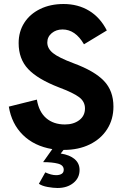

<svg xmlns="http://www.w3.org/2000/svg" viewBox="-20 -734 619 958"><path d="M297 14 283 32Q328 39 352.5 60Q377 81 377 114Q377 154 346 179Q315 204 267 204Q246 204 218 199Q190 194 174 183L206 126Q236 140 260 140Q277 140 287.5 133.5Q298 127 298 113Q298 90 269.5 82.5Q241 75 195 75L241 10Q151 -5 94.5 -60.5Q38 -116 24 -202L164 -237Q174 -176 210.5 -144.5Q247 -113 304 -113Q347 -113 375.5 -134.5Q404 -156 404 -193Q404 -227 375 -249Q346 -271 274 -298Q168 -339 120.5 -389.5Q73 -440 73 -519Q73 -576 101 -620Q129 -664 180 -689Q231 -714 297 -714Q369 -714 424.5 -680.5Q480 -647 513 -582L399 -513Q356 -587 292 -587Q260 -587 238 -568.5Q216 -550 216 -522Q216 -492 244.5 -469Q273 -446 348 -418Q451 -380 498.5 -330.5Q546 -281 546 -202Q546 -139 515 -90Q484 -41 428 -13.5Q372 14 299 14Z"/></svg>

Font: Hanken Grotesk ExtraBold
Style: Regular
Weight: 800
Designer: Alfredo Marco Pradil
Foundry: Hanken Design Co.
Version: Version 3.014